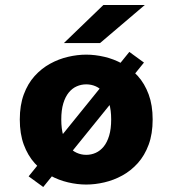

<svg xmlns="http://www.w3.org/2000/svg" viewBox="-20 -732 690 773"><path d="M95.3 -22 500.7 -523 559.6 -480.1 154.1 20.9ZM327.1 11Q291.5 11 254 2.2Q216.4 -6.5 181.8 -25.5Q147.1 -44.5 119.5 -75.2Q91.9 -106 75.8 -149.5Q59.7 -193 59.7 -251Q59.7 -308.5 75.8 -352Q91.9 -395.5 119.5 -426Q147.1 -456.5 181.8 -475.5Q216.4 -494.5 254 -503.2Q291.5 -512 327.1 -512Q362.8 -512 400.3 -503.2Q437.9 -494.5 472.5 -475.5Q507.2 -456.5 534.8 -426Q562.4 -395.5 578.5 -352Q594.6 -308.5 594.6 -251Q594.6 -193 578.5 -149.5Q562.4 -106 534.8 -75.2Q507.2 -44.5 472.5 -25.5Q437.9 -6.5 400.3 2.2Q362.8 11 327.1 11ZM327.1 -108.6Q347.6 -108.6 365.6 -116.8Q383.6 -124.9 397.5 -141.9Q411.4 -158.9 419.5 -186Q427.6 -213.1 427.6 -251Q427.6 -288.7 419.5 -315.6Q411.4 -342.4 397.5 -359.4Q383.6 -376.4 365.6 -384.4Q347.6 -392.4 327.1 -392.4Q307.1 -392.4 288.9 -384.4Q270.6 -376.4 256.8 -359.4Q242.9 -342.4 234.8 -315.6Q226.7 -288.7 226.7 -251Q226.7 -213.1 234.8 -186Q242.9 -158.9 256.8 -141.9Q270.6 -124.9 288.9 -116.8Q307.1 -108.6 327.1 -108.6ZM382.9 -558.7H237.3L396.3 -712H563.1Z"/></svg>

Font: Trispace Thin
Style: Regular
Weight: 100
Designer: Tyler Finck
Foundry: Etcetera Type Company
Version: Version 1.210